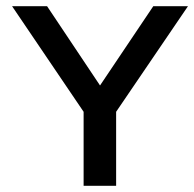

<svg xmlns="http://www.w3.org/2000/svg" viewBox="-20 -600 628 620"><path d="M475 -580 303 -324 132 -580H19L250 -239V0H355V-239L587 -580Z"/></svg>

Font: Charger
Style: ExBd
Weight: 400
Designer: Jasper
Foundry: Cannot Into Space Fonts
Version: Version 0.99